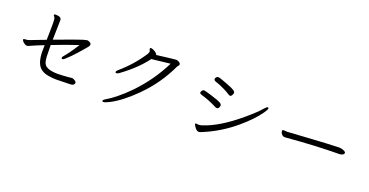

<svg xmlns="http://www.w3.org/2000/svg" viewBox="-31 -1394 4062 2112"><g transform="rotate(20 2000.0 -338.5)"><path d="M722 -469Q683 -406 648.5 -359Q614 -312 600 -297.5Q586 -283 586 -271Q586 -259 596 -259Q606 -259 621 -271Q686 -329 738 -389Q790 -449 811.5 -474Q833 -499 833 -514Q833 -529 815 -538.5Q797 -548 785 -548H783Q772 -546 738 -537Q704 -528 425 -424Q428 -561 429 -601.5Q430 -642 430 -648V-655Q430 -694 360 -694Q344 -694 344 -683Q344 -676 351 -670Q358 -664 362 -651Q366 -638 366 -588.5Q366 -539 365 -493Q364 -447 363 -400Q316 -382 271 -365Q226 -348 196 -336Q166 -324 146 -324H133Q118 -324 118 -314.5Q118 -305 128.5 -293Q139 -281 153.5 -272.5Q168 -264 178 -264Q188 -264 197 -268Q206 -272 213 -275L280 -304Q318 -320 362 -337Q362 -318 361.5 -300.5Q361 -283 361 -269Q361 -114 434 -65Q469 -41 521 -33Q573 -25 607 -25Q641 -25 773 -29Q799 -29 810.5 -39.5Q822 -50 822 -61.5Q822 -73 812 -81Q787 -100 769 -100H766Q759 -100 753.5 -98.5Q748 -97 729 -96Q710 -95 676.5 -92Q643 -89 609 -89Q470 -89 442 -148Q429 -175 426.5 -226Q424 -277 424 -361Q584 -424 722 -469Z M1552 -655Q1551 -663 1538.5 -675.5Q1526 -688 1505 -697.5Q1484 -707 1475 -707Q1462 -707 1462 -695Q1462 -689 1466.5 -681.5Q1471 -674 1471 -666V-665Q1469 -651 1463 -638Q1360 -479 1216 -356Q1196 -339 1196 -328Q1196 -317 1208.5 -317Q1221 -317 1237 -328Q1413 -455 1518 -596Q1525 -596 1532 -596L1734 -619Q1625 -399 1452 -218Q1376 -140 1309.5 -87Q1243 -34 1205.5 -13Q1168 8 1168 20Q1168 23 1171.5 26.5Q1175 30 1181 30Q1203 30 1256 2Q1382 -64 1530 -212Q1709 -391 1813 -617Q1815 -621 1822.5 -627.5Q1830 -634 1830 -646.5Q1830 -659 1811.5 -670Q1793 -681 1776.5 -681Q1760 -681 1552 -655Z M2267 -604Q2323 -586 2375 -560Q2427 -534 2442 -522.5Q2457 -511 2468.5 -511Q2480 -511 2489.5 -527Q2499 -543 2499 -556Q2499 -569 2484 -579Q2454 -601 2372 -630Q2294 -660 2279.5 -660Q2265 -660 2255.5 -649Q2246 -638 2246 -627Q2246 -611 2267 -604ZM2231 -96H2220Q2213 -96 2213 -90Q2213 -84 2224 -65Q2252 -20 2279 -20Q2289 -20 2309 -28Q2507 -108 2676 -250Q2817 -370 2884 -468Q2913 -510 2913 -522Q2913 -534 2902 -534Q2891 -534 2866 -505Q2817 -447 2707 -354Q2474 -157 2289 -100Q2273 -94 2251 -94H2244ZM2390 -401Q2356 -420 2273.5 -445Q2191 -470 2180.5 -470Q2170 -470 2159.5 -458Q2149 -446 2149 -433Q2149 -420 2174 -413Q2271 -385 2358 -339Q2370 -334 2380 -334Q2390 -334 2397 -343.5Q2404 -353 2406 -363L2408 -373Q2408 -389 2390 -401Z M3152 -357Q3137 -357 3137 -341Q3137 -336 3142 -323.5Q3147 -311 3159 -300Q3171 -289 3184 -289H3202Q3207 -289 3213 -290Q3543 -318 3821 -320Q3838 -320 3854.5 -329Q3871 -338 3871 -350.5Q3871 -363 3856 -371Q3824 -387 3790 -387H3787Q3635 -382 3484.5 -372Q3334 -362 3194 -354H3190Z"/></g></svg>

Font: LXGW WenKai TC
Style: Regular
Weight: 400
Designer: LXGW / Fontworks Inc.
Foundry: LXGW / Fontworks Inc.
Version: Version 1.330